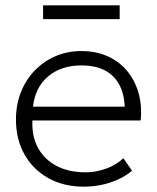

<svg xmlns="http://www.w3.org/2000/svg" viewBox="-20 -687 590 722"><path d="M295 15Q220 15 162.5 -16.8Q105 -48.5 72.5 -105.5Q40 -162.5 40 -238Q40 -293 58.5 -340Q77 -387 110.5 -421.8Q144 -456.5 188.8 -475.8Q233.5 -495 286 -495Q341.5 -495 385.2 -475.2Q429 -455.5 458.2 -420Q487.5 -384.5 501 -337Q514.5 -289.5 509 -234H102Q99 -175.5 122.5 -131.8Q146 -88 192 -63.5Q238 -39 302 -39Q340.5 -39 378.8 -52.8Q417 -66.5 444 -92L476.5 -45Q452 -24.5 421.5 -11Q391 2.5 358.8 8.8Q326.5 15 295 15ZM104 -286H449Q446 -359.5 405 -400.2Q364 -441 286 -441Q210.5 -441 161.5 -400.2Q112.5 -359.5 104 -286ZM142 -615V-667H430V-615Z"/></svg>

Font: Geologica Cursive Thin
Style: Regular
Weight: 250
Designer: Sindre Bremnes, Frode Helland
Foundry: Monokrom Skriftforlag AS
Version: Version 1.010;gftools[0.9.28]